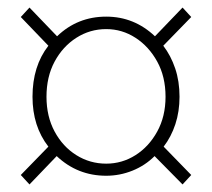

<svg xmlns="http://www.w3.org/2000/svg" viewBox="-20 -617 561 508"><path d="M58 -129 35 -154 108 -229Q66 -283 66 -361Q66 -442 108 -496L35 -572L58 -597L131 -521Q185 -573 261 -573Q335 -573 390 -521L463 -597L486 -572L412 -496Q432 -470 443.5 -436Q455 -402 455 -361Q455 -322 444 -288.5Q433 -255 413 -229L486 -154L463 -129L389 -204Q364 -179 330.5 -165.5Q297 -152 261 -152Q185 -152 130 -204ZM261 -184Q303 -184 338.5 -206.5Q374 -229 396 -269Q418 -309 418 -361Q418 -414 396 -454Q374 -494 338.5 -517Q303 -540 261 -540Q218 -540 182 -517Q146 -494 124.5 -454Q103 -414 103 -361Q103 -309 124.5 -269Q146 -229 182 -206.5Q218 -184 261 -184Z"/></svg>

Font: Noto Sans HK Thin
Style: Regular
Weight: 100
Designer: Ryoko NISHIZUKA 西塚涼子 (kana, bopomofo & ideographs); Paul D. Hunt (Latin, Greek & Cyrillic); Sandoll Communications 산돌커뮤니
Foundry: Adobe
Version: Version 2.004-H2;hotconv 1.0.118;makeotfexe 2.5.65603